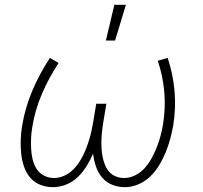

<svg xmlns="http://www.w3.org/2000/svg" viewBox="-20 -768 840 796"><path d="M200 8Q171 8 145.5 -2.5Q120 -13 103.5 -33.5Q87 -54 78.5 -80.5Q70 -107 67.5 -134.5Q65 -162 66 -190.5Q67 -219 72 -248Q84 -321 114 -392Q144 -463 187 -528L223 -507Q182 -445 153.5 -378Q125 -311 114 -242Q110 -220 109 -197Q108 -174 109 -152Q110 -130 115 -108.5Q120 -87 131 -69Q142 -51 161.5 -40.5Q181 -30 204 -30Q222 -30 240.5 -37Q259 -44 274 -56.5Q289 -69 300.5 -84.5Q312 -100 321 -117Q330 -134 337 -152Q344 -170 349.5 -188Q355 -206 359 -224Q363 -242 366 -260L379 -338H421L408 -260Q405 -242 403 -224Q401 -206 400.5 -188Q400 -170 401 -152Q402 -134 405.5 -117Q409 -100 415.5 -84Q422 -68 433 -55.5Q444 -43 460.5 -36.5Q477 -30 495 -30Q519 -30 542 -42Q565 -54 581.5 -73Q598 -92 610 -114.5Q622 -137 631 -160Q640 -183 646 -206.5Q652 -230 656 -253Q667 -321 661 -388Q655 -455 634 -516L675 -528Q697 -463 703.5 -391.5Q710 -320 698 -247Q693 -219 685.5 -191.5Q678 -164 667 -137Q656 -110 640.5 -84Q625 -58 603.5 -37Q582 -16 554 -4Q526 8 498 8Q470 8 445 -2Q420 -12 403 -32.5Q386 -53 377.5 -78.5Q369 -104 366 -131Q355 -105 339.5 -80Q324 -55 303 -34.5Q282 -14 254.5 -3Q227 8 200 8ZM419 -600 454 -748H502L457 -600Z"/></svg>

Font: Iosevka Aile Extralight
Style: Italic
Weight: 200
Italic angle: -9°
Designer: Belleve Invis
Foundry: Belleve Invis
Version: Version 31.1.0; ttfautohint (v1.8.4)